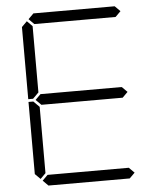

<svg xmlns="http://www.w3.org/2000/svg" viewBox="-64 -1055 943 1111"><g transform="rotate(-5 408.0 -500.0)"><path d="M130 -511 127 -508H99V-927L130 -958L161 -927V-542ZM141 -969 172 -1000H644L675 -969L644 -938H172ZM644 -531 675 -500 644 -469H172L141 -500L172 -531ZM130 -42 99 -73V-492H127L130 -489L161 -458V-73ZM675 -31 644 0H172L141 -31L172 -62H644Z"/></g></svg>

Font: DSEG7 Classic
Style: Light
Weight: 300
Designer: Keshikan(Twitter:@keshinomi_88pro)
Version: Version 0.46